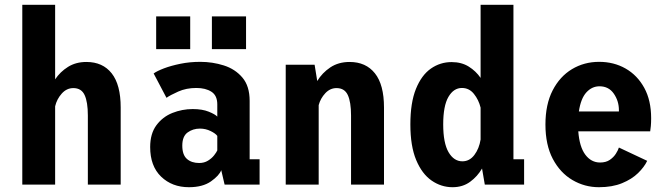

<svg xmlns="http://www.w3.org/2000/svg" viewBox="-20 -770 2790 801"><path d="M73 0V-750H210V-439Q231 -470.5 263.8 -491Q296.5 -511.5 340.5 -511.5Q408.5 -511.5 446 -464Q483.5 -416.5 483.5 -321.5V0H346.5V-288Q346.5 -344.5 333 -373.5Q319.5 -402.5 286 -402.5Q258 -402.5 237.5 -379.5Q217 -356.5 210 -326.5V0Z M768 11Q698 11 652.2 -33Q606.5 -77 606.5 -156.5Q606.5 -212.5 632.5 -247.5Q658.5 -282.5 699.2 -298.8Q740 -315 784 -315Q824 -315 851 -304Q878 -293 886.5 -283.5V-334.5Q886.5 -371.5 862.2 -387.2Q838 -403 799 -403Q757 -403 723.5 -388Q690 -373 674.5 -362L621 -463.5Q634.5 -473.5 664 -484.8Q693.5 -496 732.8 -504Q772 -512 815.5 -512Q866.5 -512 913.8 -497Q961 -482 991.2 -446.5Q1021.5 -411 1021.5 -349V-105.5H1063V0H917L903 -60Q894.5 -37.5 860 -13.2Q825.5 11 768 11ZM811 -90Q832 -90 847.8 -99.8Q863.5 -109.5 873.2 -122Q883 -134.5 886.5 -142.5V-203Q879.5 -213 858.8 -223.2Q838 -233.5 814 -233.5Q785 -233.5 762.8 -217.5Q740.5 -201.5 740.5 -162.5Q740.5 -124 759.8 -107Q779 -90 811 -90ZM631.5 -701.5H773.5V-565H631.5ZM864 -701.5H1006.5V-565H864Z M1172 0V-500H1292.5L1303.5 -432Q1324 -466 1358 -488.8Q1392 -511.5 1438.5 -511.5Q1506.5 -511.5 1544.2 -464Q1582 -416.5 1582 -321.5V0H1444.5V-288Q1444.5 -344.5 1431 -373.5Q1417.5 -402.5 1384 -402.5Q1357 -402.5 1337 -381Q1317 -359.5 1309.5 -331.5V0Z M1868 11Q1820.5 11 1780.5 -16.8Q1740.5 -44.5 1716.2 -102.5Q1692 -160.5 1692 -251Q1692 -341.5 1715.2 -399Q1738.5 -456.5 1777.5 -483.8Q1816.5 -511 1864 -511Q1905.5 -511 1935.5 -492.2Q1965.5 -473.5 1985 -445V-750H2122V-105.5H2166.5V0H2002.5L1991 -67Q1972 -34 1941.2 -11.5Q1910.5 11 1868 11ZM1829 -251Q1829 -173.5 1851.2 -135.2Q1873.5 -97 1909 -97Q1939 -97 1959 -123.5Q1979 -150 1985 -188V-321Q1977 -353.5 1957.2 -378.2Q1937.5 -403 1907 -403Q1872.5 -403 1850.8 -365.8Q1829 -328.5 1829 -251Z M2478.5 11Q2419 11 2368 -19Q2317 -49 2286.2 -107.2Q2255.5 -165.5 2255.5 -250.5Q2255.5 -334.5 2285.5 -392.8Q2315.5 -451 2366.2 -481.5Q2417 -512 2479.5 -512Q2541 -512 2590 -484Q2639 -456 2667.8 -403.5Q2696.5 -351 2696.5 -277Q2696.5 -258 2695.2 -244.2Q2694 -230.5 2692.5 -222H2392.5Q2397.5 -157 2422 -124.5Q2446.5 -92 2483.5 -92Q2508 -92 2524 -103Q2540 -114 2549.2 -128.5Q2558.5 -143 2562 -154.5L2680 -99Q2668 -73.5 2642 -48Q2616 -22.5 2575.2 -5.8Q2534.5 11 2478.5 11ZM2481 -410Q2449.5 -410 2426.2 -384.5Q2403 -359 2395 -305H2562V-310.5Q2562 -348.5 2540.8 -379.2Q2519.5 -410 2481 -410Z"/></svg>

Font: Trispace SemiCondensed SemiBold
Style: Regular
Weight: 600
Width: 4
Designer: Tyler Finck
Foundry: Etcetera Type Company
Version: Version 1.210; ttfautohint (v1.8.3)